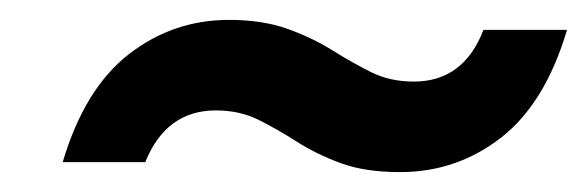

<svg xmlns="http://www.w3.org/2000/svg" viewBox="-20 -454 590 193"><path d="M382 -281Q347 -281 322.5 -290Q298 -299 278.5 -311.5Q259 -324 240 -333.5Q221 -343 197 -343Q147 -343 126 -291H43Q65 -365 109.5 -399.5Q154 -434 210 -434Q244 -434 269 -425Q294 -416 314 -403.5Q334 -391 353 -381.5Q372 -372 396 -372Q446 -372 466 -424H550Q528 -350 483.5 -315.5Q439 -281 382 -281Z"/></svg>

Font: Instrument Sans SemiCondensed SemiBold Italic
Style: Regular
Weight: 600
Width: 4
Italic angle: -13°
Designer: Rodrigo Fuenzalida
Foundry: fragTYPE
Version: Version 1.000; ttfautohint (v1.8.4.7-5d5b);gftools[0.9.28]